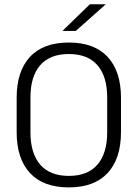

<svg xmlns="http://www.w3.org/2000/svg" viewBox="-20 -844 628 876"><path d="M294 11Q177.5 11 116.8 -54.5Q56 -120 56 -241.5V-398Q56 -519 116.8 -584.5Q177.5 -650 294 -650Q410 -650 471 -584.5Q532 -519 532 -398V-241.5Q532 -120 471 -54.5Q410 11 294 11ZM294 -41.5Q380.5 -41.5 424.8 -93.2Q469 -145 469 -239.5V-400Q469 -495 424.8 -546.2Q380.5 -597.5 294 -597.5Q207.5 -597.5 163.2 -546.2Q119 -495 119 -400V-239.5Q119 -145 163.2 -93.2Q207.5 -41.5 294 -41.5ZM390 -824.5H461.5V-823.5L326 -703H266V-704Z"/></svg>

Font: Anek Tamil Medium Light
Style: Regular
Weight: 300
Version: Version 1.003